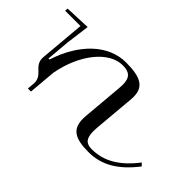

<svg xmlns="http://www.w3.org/2000/svg" viewBox="-66 -640 885 885"><g transform="rotate(45 376.5 -197.5)"><path d="M-0.9 -390 -2.2 -375H97.8L78.1 -150C78 -148.4 78 -146.9 78 -145.4C78 -122.9 89.5 -107.4 106 -92.5C122.1 -77.9 133.3 -62.7 133.3 -40.9C133.3 -39 133.2 -37 133.1 -35L130 0H150L161.8 -135C189.1 -280.6 275.1 -385 363.7 -385C408.8 -385 427.2 -367.1 427.2 -320.3C427.2 -314.1 426.9 -307.3 426.2 -300L408.7 -100C408.2 -93.3 407.9 -86.9 407.9 -80.8C407.9 -14.9 443.8 10 534.1 10C620.6 10 688.7 -31 755.2 -117L742.4 -130C680.3 -49 614.6 -10 535.9 -10C498.2 -10 482.5 -28 482.5 -74.8C482.5 -82.4 482.9 -90.8 483.7 -100L501.2 -300C501.8 -305.8 502 -311.3 502 -316.6C502 -380.8 463.3 -405 365.4 -405C251.5 -405 153.3 -312.2 106.1 -165H99.4L109.5 -280L124.6 -395Z"/></g></svg>

Font: Galberik
Style: Regular
Weight: 400
Designer: Gluk
Foundry: Gluk
Version: Version 0.50